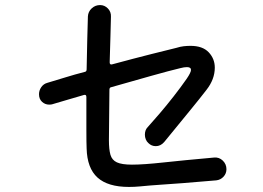

<svg xmlns="http://www.w3.org/2000/svg" viewBox="-20 -757 1040 758"><path d="M874 -89Q874 -72 862.5 -59.5Q851 -47 834 -45Q754 -38 701.5 -34Q649 -30 610.5 -27.5Q572 -25 532 -21Q521 -20 510.5 -19.5Q500 -19 489 -19Q406 -19 365 -56Q324 -93 322 -171Q321 -190 321 -247Q321 -304 321 -374Q321 -385 311 -382Q278 -372 246 -363Q214 -354 185 -345Q181 -344 174 -344Q158 -344 146 -355Q134 -366 134 -385Q134 -400 143 -413Q152 -426 167 -430Q201 -440 238 -451.5Q275 -463 314 -473Q322 -474 322 -483Q323 -545 324.5 -601Q326 -657 327 -692Q328 -711 342 -724Q356 -737 375 -737Q393 -737 406 -723.5Q419 -710 418 -691Q417 -660 416 -612.5Q415 -565 413 -511Q413 -500 423 -503Q508 -526 577.5 -543.5Q647 -561 676 -568Q692 -573 705.5 -574.5Q719 -576 732 -576Q780 -576 804 -550.5Q828 -525 828 -490Q828 -444 795 -402Q768 -367 736 -328Q704 -289 675.5 -254Q647 -219 628 -196Q614 -180 595 -180Q578 -180 566 -192Q559 -198 555.5 -207Q552 -216 552 -225Q552 -244 563 -255Q582 -276 609.5 -308Q637 -340 665.5 -376.5Q694 -413 717 -446Q734 -471 734 -481Q734 -492 718 -492Q707 -492 692 -488Q650 -478 577 -457.5Q504 -437 420 -413Q412 -412 412 -403L410 -203Q410 -167 416 -146Q422 -125 441.5 -116Q461 -107 501 -107Q546 -107 624 -115.5Q702 -124 825 -135Q845 -137 859.5 -123Q874 -109 874 -89Z"/></svg>

Font: Kiwi Maru Medium
Style: Regular
Weight: 500
Designer: Hiroki-Chan
Version: Version 1.100